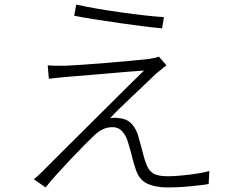

<svg xmlns="http://www.w3.org/2000/svg" viewBox="-20 -794 1040 841"><path d="M314 -774Q354 -765 406 -756Q458 -747 512 -739.5Q566 -732 615 -726.5Q664 -721 698 -719L690 -670Q654 -673 606.5 -679Q559 -685 507 -692.5Q455 -700 403 -708Q351 -716 305 -725ZM709 -508Q704 -504 697 -498.5Q690 -493 683 -487Q676 -481 669.5 -476Q663 -471 660 -468Q648 -456 621.5 -431Q595 -406 565 -377.5Q535 -349 506.5 -321.5Q478 -294 462 -276Q470 -278 481.5 -278Q493 -278 498 -277Q532 -275 552.5 -255.5Q573 -236 584 -204Q587 -192 591.5 -176.5Q596 -161 600.5 -144Q605 -127 609.5 -110Q614 -93 619 -80Q629 -49 649.5 -35.5Q670 -22 714 -22Q736 -22 761 -24Q786 -26 810.5 -29Q835 -32 857.5 -36Q880 -40 897 -45L894 12Q878 15 855.5 17.5Q833 20 808 22.5Q783 25 758 26Q733 27 713 27Q660 27 624 10Q588 -7 573 -57Q569 -68 564.5 -84.5Q560 -101 555.5 -119Q551 -137 546 -153.5Q541 -170 537 -182Q527 -208 511.5 -222.5Q496 -237 473 -237Q450 -237 431 -228Q412 -219 395 -203Q380 -189 351.5 -160.5Q323 -132 291 -98Q259 -64 228.5 -30.5Q198 3 180 27L128 -9Q135 -14 145 -23Q155 -32 166 -43Q174 -51 203 -80Q232 -109 273 -150Q314 -191 362.5 -239Q411 -287 457.5 -333.5Q504 -380 544.5 -420Q585 -460 611 -485Q579 -483 531 -479Q483 -475 432.5 -470.5Q382 -466 338 -462.5Q294 -459 270 -457Q247 -455 229 -453Q211 -451 194 -449L189 -508Q206 -506 225.5 -506Q245 -506 267 -506Q291 -507 341 -510.5Q391 -514 447.5 -518.5Q504 -523 555.5 -528Q607 -533 634 -536Q645 -538 657 -540.5Q669 -543 676 -546Z"/></svg>

Font: SpoqaHanSansJP-Light
Style: Regular
Weight: 300
Designer: [Source Han Sans]
Ryoko NISHIZUKA  (kana & ideographs); Paul D. Hunt (Latin, Greek & Cyrillic); Wenlong ZHANG  (bopomofo
Foundry: Spoqa (http://bi.spoqa.com)
Version: Version 1.002.20150607